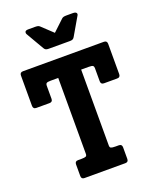

<svg xmlns="http://www.w3.org/2000/svg" viewBox="-163 -994 881 1088"><g transform="rotate(-20 277.5 -450.5)"><path d="M540.5 -485.8Q540.5 -477.1 535.9 -471.9Q531.2 -466.8 521.5 -466.8H441.9Q422.9 -466.8 422.9 -485.8V-565.9Q422.9 -575.2 417.5 -579.6Q412.1 -584 392.6 -584H346.7V-126Q346.7 -114.7 353.5 -111.3Q360.4 -107.9 380.9 -107.9H400.9Q419.4 -107.9 419.4 -88.9V-19Q419.4 0 400.9 0H154.3Q135.7 0 135.7 -19V-88.9Q135.7 -107.9 154.3 -107.9H174.3Q194.8 -107.9 201.7 -111.3Q208.5 -114.7 208.5 -126V-584H162.6Q143.1 -584 137.7 -579.6Q132.3 -575.2 132.3 -565.9V-485.8Q132.3 -466.8 113.3 -466.8H33.7Q23.9 -466.8 19.3 -471.9Q14.6 -477.1 14.6 -485.8V-668.9Q14.6 -688 33.7 -688H521.5Q540.5 -688 540.5 -668.9ZM369.6 -771.5Q365.2 -763.7 359.1 -760.7Q353 -757.8 342.3 -757.8H214.4Q203.6 -757.8 197.5 -760.7Q191.4 -763.7 187 -771.5L124 -879.9Q120.6 -886.7 124 -893.8Q127.4 -900.9 144 -900.9H183.6Q193.4 -900.9 200.2 -899.4Q207 -897.9 212.4 -892.6L278.3 -830.6L344.2 -892.6Q349.6 -897.9 356.7 -899.4Q363.8 -900.9 373.5 -900.9H412.6Q420.9 -900.9 425.8 -898.9Q430.7 -897 432.9 -893.8Q435.1 -890.6 434.8 -887Q434.6 -883.3 432.6 -879.9Z"/></g></svg>

Font: New Telegraph
Style: Bold
Weight: 700
Designer: Frank Baranowski
Foundry: Frank Baranowski
Version: Version 3.001